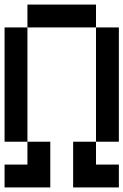

<svg xmlns="http://www.w3.org/2000/svg" viewBox="-20 -920 540 840"><path d="M0 -100V-200H100V-300H200V-100ZM0 -300V-800H100V-300ZM100 -800V-900H400V-800ZM300 -100V-300H400V-200H500V-100ZM400 -300V-800H500V-300Z"/></svg>

Font: GalmuriMono9 Regular
Style: Regular
Weight: 400
Designer: Lee Minseo (quiple)
Version: Version 2.399;hotconv 1.1.1;makeotfexe 2.6.0 DEVELOPMENT